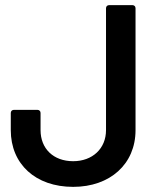

<svg xmlns="http://www.w3.org/2000/svg" viewBox="-20 -720 621 748"><path d="M265 8C409 8 508 -81 508 -213V-688C508 -695 503 -700 496 -700H405C398 -700 393 -695 393 -688V-213C393 -141 340 -92 265 -92C188 -92 138 -141 138 -213V-280C138 -287 133 -292 126 -292H34C27 -292 22 -287 22 -280V-213C22 -81 118 8 265 8Z"/></svg>

Font: Barlow SemiBold Numbers
Style: Regular
Weight: 600
Designer: Jeremy Tribby
Foundry: Tribby Type
Version: Version 1.408